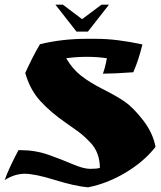

<svg xmlns="http://www.w3.org/2000/svg" viewBox="-34 -689 689 821"><path d="M423 -440Q383 -446 337.5 -446Q292 -446 249 -440Q276 -394 313 -365Q350 -336 406.5 -307.5Q463 -279 498.5 -255Q534 -231 577 -176Q620 -121 631 -61Q583 1 504 48.5Q425 96 342 112Q286 107 200.5 80.5Q115 54 72 54Q29 54 -14 81Q4 30 45 -47H53Q117 -47 173.5 -27Q230 -7 276.5 13Q323 33 351.5 33Q380 33 393 29Q393 -37 352 -80Q330 -103 314.5 -115.5Q299 -128 267 -150L250 -162Q182 -209 138 -257.5Q94 -306 74 -377Q106 -448 137 -500Q232 -523 334 -523H378Q464 -523 575 -499Q559 -433 536 -380Q452 -374 406 -374Q415 -397 423 -440ZM293 -554 203 -669H235L317 -607L400 -669H432L342 -554Z"/></svg>

Font: Ruslan Display
Style: Regular
Weight: 400
Version: Version 1.000